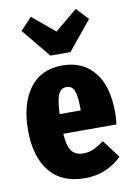

<svg xmlns="http://www.w3.org/2000/svg" viewBox="-92 -873 662 950"><g transform="rotate(-10 239.0 -398.5)"><path d="M456 -217H189Q193 -152 213 -128Q233 -104 270 -104Q297 -104 321 -114.5Q345 -125 375 -147L443 -57Q408 -22 361.5 -2Q315 18 257 18Q140 18 80 -57Q20 -132 20 -264Q20 -395 77 -473Q134 -551 242 -551Q343 -551 401.5 -481Q460 -411 460 -275Q460 -251 456 -217ZM294 -323Q294 -386 283.5 -414Q273 -442 244 -442Q217 -442 204 -415.5Q191 -389 188 -316H294ZM413 -754 294 -609H193L74 -754L131 -815L244 -721L357 -815Z"/></g></svg>

Font: Fira Sans Compressed ExtraBold
Style: Regular
Weight: 800
Width: 1
Designer: bBox Type GmbH & Carrois Corporate GbR & Edenspiekermann AG
Foundry: bBox Type GmbH & Carrois Corporate GbR & Edenspiekermann AG
Version: Version 4.301